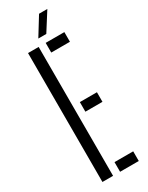

<svg xmlns="http://www.w3.org/2000/svg" viewBox="-246 -993 793 1032"><g transform="rotate(-30 151.0 -477.0)"><path d="M53 0V-800H119V0ZM162.5 -740V-800H278.5V-740ZM162.5 -373V-432.5H268.5V-373ZM162.5 0V-60H278.5V0ZM140 -840 210 -953.5H261.5L189.5 -840Z"/></g></svg>

Font: Big Shoulders Stencil Display
Style: Regular
Weight: 400
Designer: Patric King
Foundry: XO Type Co
Version: Version 1.000